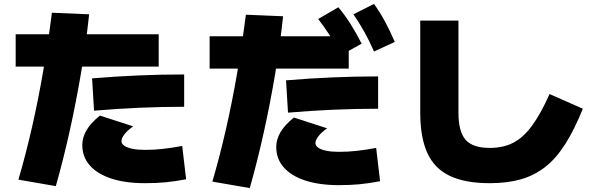

<svg xmlns="http://www.w3.org/2000/svg" viewBox="-20 -875 3040 980"><path d="M74 42Q113 -92 144 -228.5Q175 -365 200 -509.5Q225 -654 245 -810L435 -802Q419 -653 394 -505Q369 -357 337 -212Q305 -67 265 75ZM720 60Q620 60 548.5 36.5Q477 13 438.5 -30.5Q400 -74 400 -135Q400 -174 422 -211Q444 -248 490 -285L660 -230Q632 -211 616 -190.5Q600 -170 600 -155Q600 -141 614.5 -131Q629 -121 656 -115.5Q683 -110 720 -110Q766 -110 811 -115Q856 -120 910 -130L930 40Q872 51 824.5 55.5Q777 60 720 60ZM60 -535V-700H790V-535ZM450 -475Q570 -485 687 -490Q804 -495 920 -495V-330Q806 -330 691.5 -325Q577 -320 460 -310Z M1064 52Q1103 -82 1134 -218.5Q1165 -355 1190 -499.5Q1215 -644 1235 -800L1425 -792Q1409 -643 1384 -495Q1359 -347 1327 -202Q1295 -57 1255 85ZM1710 70Q1610 70 1538.5 46.5Q1467 23 1428.5 -20.5Q1390 -64 1390 -125Q1390 -164 1412 -201Q1434 -238 1480 -275L1650 -220Q1622 -201 1606 -180.5Q1590 -160 1590 -145Q1590 -131 1604.5 -121Q1619 -111 1646 -105.5Q1673 -100 1710 -100Q1756 -100 1801 -105Q1846 -110 1900 -120L1920 50Q1862 61 1814.5 65.5Q1767 70 1710 70ZM1050 -525V-690H1760V-525ZM1440 -465Q1560 -475 1677 -480Q1794 -485 1910 -485V-320Q1796 -320 1681.5 -315Q1567 -310 1450 -300ZM1721 -594Q1694 -646 1666.5 -689.5Q1639 -733 1604 -778L1707 -838Q1742 -796 1770.5 -750.5Q1799 -705 1826 -652ZM1889 -612Q1866 -665 1841 -710Q1816 -755 1784 -802L1889 -855Q1921 -810 1946 -763.5Q1971 -717 1995 -661Z M2480 60Q2355 60 2276.5 23Q2198 -14 2161.5 -93.5Q2125 -173 2125 -300V-770H2320V-300Q2320 -203 2356.5 -161.5Q2393 -120 2480 -120Q2548 -120 2599 -146Q2650 -172 2694.5 -232Q2739 -292 2785 -395L2955 -320Q2912 -214 2866 -141Q2820 -68 2764.5 -24Q2709 20 2639.5 40Q2570 60 2480 60Z"/></svg>

Font: M PLUS 1 Black
Style: Regular
Weight: 900
Designer: Coji Morishita
Foundry: UNDERFOREST DESIGN
Version: Version 1.001